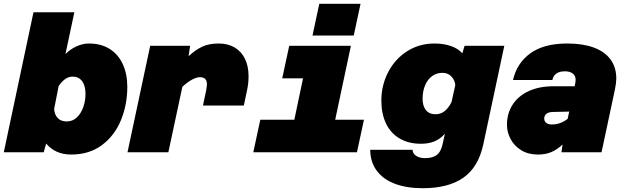

<svg xmlns="http://www.w3.org/2000/svg" viewBox="-42 -805 3312 1015"><path d="M631 -346Q631 -252 597.5 -170Q564 -88 497 -38Q430 12 334 12Q251 12 202 -46L189 0H-22L135 -740H351L304 -519Q328 -544 361.5 -559.5Q395 -575 428 -575Q492 -575 537.5 -546.5Q583 -518 607 -466Q631 -414 631 -346ZM311 -163Q342 -163 364.5 -184.5Q387 -206 398.5 -239.5Q410 -273 410 -308Q410 -352 392 -376Q374 -400 342 -400Q322 -400 304 -388Q286 -376 268 -350L244 -228Q247 -197 264 -180Q281 -163 311 -163Z M1052 -359Q1052 -397 1015 -397Q998 -397 974 -384.5Q950 -372 922 -346L848 0H632L752 -563H963L955 -508Q992 -542 1027.5 -558.5Q1063 -575 1115 -575Q1163 -575 1198.5 -554Q1234 -533 1253 -494Q1272 -455 1272 -402Q1272 -363 1264 -328L1247 -247H1031L1048 -328Q1052 -352 1052 -359Z M1334 -172H1514L1560 -391H1450L1487 -563H1813L1730 -172H1882L1845 0H1297ZM1646 -785H1864L1828 -617H1610Z M2414 -563H2624L2513 -42Q2487 79 2407.5 134.5Q2328 190 2192 190Q2109 190 2047 167Q1985 144 1950.5 98.5Q1916 53 1915 -13H2139Q2140 7 2158 19Q2176 31 2206 31Q2244 31 2266.5 14.5Q2289 -2 2298 -44L2310 -98Q2285 -70 2254.5 -57.5Q2224 -45 2183 -45Q2118 -45 2070.5 -73Q2023 -101 1998.5 -152.5Q1974 -204 1974 -273Q1974 -354 2010 -423.5Q2046 -493 2110 -534Q2174 -575 2255 -575Q2303 -575 2342 -561.5Q2381 -548 2402 -523ZM2260 -201Q2288 -201 2308.5 -217.5Q2329 -234 2345 -265L2365 -356Q2361 -385 2342.5 -402.5Q2324 -420 2297 -420Q2266 -420 2242 -402.5Q2218 -385 2205 -353.5Q2192 -322 2192 -283Q2192 -245 2209.5 -223Q2227 -201 2260 -201Z M2932 -41Q2903 -14 2872.5 -1Q2842 12 2802 12Q2751 12 2714 -10.5Q2677 -33 2657.5 -69.5Q2638 -106 2638 -145Q2638 -206 2668.5 -252.5Q2699 -299 2754.5 -324Q2810 -349 2883 -349H2996L3000 -370Q3001 -375 3001 -384Q3001 -405 2985.5 -416.5Q2970 -428 2945 -428Q2916 -428 2899.5 -416.5Q2883 -405 2878 -382H2670Q2690 -471 2761.5 -523Q2833 -575 2957 -575Q3038 -575 3096 -554Q3154 -533 3185 -491.5Q3216 -450 3216 -390Q3216 -368 3209 -333L3138 0H2926ZM2875 -147Q2899 -147 2920.5 -155Q2942 -163 2959 -177L2967 -215L2878 -213Q2856 -212 2845.5 -202.5Q2835 -193 2835 -178Q2835 -164 2845.5 -155.5Q2856 -147 2875 -147Z"/></svg>

Font: Azeret Mono Black
Style: Italic
Weight: 900
Italic angle: -12°
Designer: Martin Vácha
Foundry: Displaay
Version: Version 1.000; Glyphs 3.0.3, build 3074